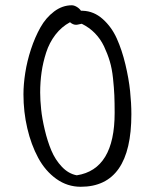

<svg xmlns="http://www.w3.org/2000/svg" viewBox="-20 -716 593 735"><path d="M69.8 -355Q69.8 -393.1 76.7 -437.3Q83.5 -481.4 98.6 -527.6Q113.8 -573.7 134.8 -611.1Q155.8 -648.4 187.3 -672.1Q218.8 -695.8 254.9 -695.8Q263.7 -695.8 273.9 -689.7Q284.2 -683.6 290 -674.8H296.9Q339.4 -673.3 373.3 -643.1Q407.2 -612.8 427 -568.8Q446.8 -524.9 460 -469.7Q473.1 -414.6 478 -367.4Q482.9 -320.3 482.9 -278.8Q482.9 -1 289.1 -1Q237.8 -1 195.6 -31.2Q153.3 -61.5 126.2 -111.8Q99.1 -162.1 84.5 -224.9Q69.8 -287.6 69.8 -355ZM293 -625Q290.5 -625 283.2 -623Q275.9 -621.1 271 -621.1Q259.3 -621.1 248 -630.9Q215.3 -613.3 192.1 -583Q168.9 -552.7 156.7 -514.9Q144.5 -477.1 139.2 -439.7Q133.8 -402.3 133.8 -361.8Q133.8 -333 137.5 -297.6Q141.1 -262.2 151.4 -219Q161.6 -175.8 176.5 -140.1Q191.4 -104.5 216.8 -77.6Q242.2 -50.8 273.9 -44.9Q418.9 -67.4 418.9 -284.2Q418.9 -322.8 417.7 -351.1Q416.5 -379.4 412.6 -416.5Q408.7 -453.6 400.1 -481.9Q391.6 -510.3 378.2 -538.6Q364.7 -566.9 343.3 -588.9Q321.8 -610.8 293 -625Z"/></svg>

Font: Zhizn
Style: Regular
Weight: 400
Designer: Peter Zharnov
Foundry: Peter Zharnov
Version: Version 1.000